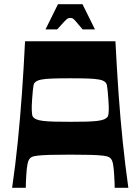

<svg xmlns="http://www.w3.org/2000/svg" viewBox="-20 -897 671 917"><path d="M37.9 0Q53.9 -110.6 65.1 -221.3Q76.2 -331.9 84.7 -449.9Q93.2 -567.9 99.6 -700H531.3Q538 -567.9 546.3 -449.9Q554.6 -331.9 566.1 -221.3Q577.6 -110.6 593 0H527.8Q527.8 -9.3 527.2 -26.4Q526.5 -43.5 525.2 -62.1Q523.9 -89.8 520 -112.6Q516.2 -135.4 504.5 -143.8Q500.8 -146.8 494 -149.3Q487.2 -151.8 468.6 -153.9Q450.1 -156.1 413.8 -157.3Q377.5 -158.4 315.4 -158.4Q253.4 -158.4 217.1 -157.3Q180.8 -156.1 162.2 -153.9Q143.7 -151.8 136.9 -149.3Q130.1 -146.8 126.4 -143.8Q115.4 -135.4 111.2 -112.6Q107 -89.8 105.7 -62.1Q104.4 -43.5 103.7 -26.4Q103.1 -9.3 103.1 0ZM315.4 -315.3Q360 -315.3 391.7 -316.1Q423.3 -317 444.5 -319.5Q465.7 -322 477.8 -327.3Q489.8 -332.6 495.8 -342.3Q499.2 -352.6 499.5 -372Q499.9 -391.3 497.5 -422.8Q495.6 -448.7 494.1 -464.1Q492.6 -479.5 491.1 -487.3Q489.6 -495.1 487.7 -498.4Q485.9 -501.7 483.6 -503.7Q475.2 -512.7 455.3 -516.7Q435.5 -520.8 401.3 -521.9Q367.1 -523.1 315.4 -523.1Q263.8 -523.1 229.6 -521.9Q195.4 -520.8 176 -516.7Q156.7 -512.7 147.3 -503.7Q145 -501.7 143.1 -498.4Q141.3 -495.1 139.8 -487.3Q138.3 -479.5 136.8 -464.1Q135.3 -448.7 133.4 -422.8Q131 -391.3 131.7 -372Q132.4 -352.6 135.1 -342.3Q141.1 -332.6 153.1 -327.3Q165.2 -322 186.4 -319.5Q207.5 -317 239.2 -316.1Q270.9 -315.3 315.4 -315.3ZM197.3 -756.6 257 -877.1H373.9L433.6 -756.6H374.5Q351.8 -784 341.8 -795.3Q331.8 -806.6 327.3 -809Q322.8 -811.3 315.4 -811.3Q309.1 -811.3 304.1 -809Q299.1 -806.6 288.4 -795.3Q277.7 -784 253 -756.6Z"/></svg>

Font: Ojuju ExtraLight
Style: Regular
Weight: 200
Designer: Chisaokwu Joboson, Mirko Velimirovic
Foundry: Udi Foundry
Version: Version 1.000